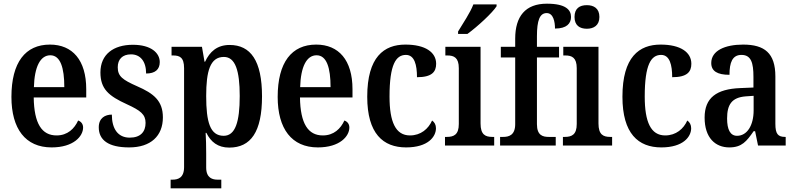

<svg xmlns="http://www.w3.org/2000/svg" viewBox="-20 -790 4315 1042"><path d="M260 10C380 10 431 -51 431 -98C431 -118 419 -131 404 -136C384 -92 347 -55 287 -55C207 -55 165 -119 163 -261H448V-306C448 -464 373 -548 251 -548C118 -548 42 -452 42 -264C42 -91 118 10 260 10ZM329 -317H164C167 -428 199 -490 253 -490C308 -490 329 -422 329 -317Z M681 10C798 10 864 -52 864 -153C864 -243 814 -283 724 -322C645 -357 619 -376 619 -425C619 -468 644 -495 691 -495C741 -495 773 -458 773 -391C822 -391 847 -413 847 -453C847 -502 801 -547 701 -547C596 -547 525 -495 525 -397C525 -307 570 -269 669 -224C743 -190 770 -169 770 -123C770 -75 743 -43 684 -43C620 -43 587 -91 587 -168C551 -168 516 -150 516 -99C516 -30 568 10 681 10Z M906 232H1181V185H1161C1134 185 1099 177 1099 119V43C1099 3 1098 -37 1096 -69H1100C1124 -20 1162 11 1224 11C1341 11 1402 -74 1402 -267C1402 -461 1340 -546 1226 -546C1158 -546 1118 -509 1093 -455H1090L1076 -536H911V-489H919C954 -489 979 -480 979 -420V117C979 177 944 185 916 185H906ZM1194 -53C1120 -53 1099 -128 1099 -269C1099 -403 1120 -481 1195 -481C1257 -481 1281 -407 1281 -269C1281 -128 1257 -53 1194 -53Z M1705 10C1825 10 1876 -51 1876 -98C1876 -118 1864 -131 1849 -136C1829 -92 1792 -55 1732 -55C1652 -55 1610 -119 1608 -261H1893V-306C1893 -464 1818 -548 1696 -548C1563 -548 1487 -452 1487 -264C1487 -91 1563 10 1705 10ZM1774 -317H1609C1612 -428 1644 -490 1698 -490C1753 -490 1774 -422 1774 -317Z M2184 10C2303 10 2346 -48 2346 -94C2346 -113 2338 -127 2325 -136C2305 -91 2264 -55 2205 -55C2127 -55 2094 -128 2094 -266C2094 -441 2129 -492 2183 -492C2230 -492 2243 -437 2243 -371C2324 -371 2347 -400 2347 -444C2347 -506 2289 -548 2180 -548C2064 -548 1973 -481 1973 -265C1973 -65 2059 10 2184 10Z M2466 -619V-606H2517C2572 -646 2653 -721 2675 -756V-766H2549C2532 -721 2493 -664 2466 -619ZM2395 0H2662V-47H2652C2614 -47 2588 -59 2588 -120V-536H2397V-489H2408C2444 -489 2470 -477 2470 -420V-117C2470 -59 2443 -47 2405 -47H2395Z M2694 0H2996V-47H2958C2926 -47 2894 -55 2894 -116V-478H3014V-536H2894V-593C2894 -679 2909 -719 2947 -719C2983 -719 2992 -672 2992 -635C3056 -635 3079 -663 3079 -698C3079 -736 3051 -770 2948 -770C2831 -770 2776 -701 2776 -580V-536H2698V-478H2776V-116C2776 -55 2740 -47 2711 -47H2694Z M3165 -634C3202 -634 3233 -652 3233 -698C3233 -745 3202 -762 3165 -762C3126 -762 3098 -745 3098 -698C3098 -652 3126 -634 3165 -634ZM3035 0H3302V-47H3292C3254 -47 3228 -59 3228 -120V-536H3037V-489H3048C3084 -489 3110 -477 3110 -420V-117C3110 -59 3083 -47 3045 -47H3035Z M3569 10C3688 10 3731 -48 3731 -94C3731 -113 3723 -127 3710 -136C3690 -91 3649 -55 3590 -55C3512 -55 3479 -128 3479 -266C3479 -441 3514 -492 3568 -492C3615 -492 3628 -437 3628 -371C3709 -371 3732 -400 3732 -444C3732 -506 3674 -548 3565 -548C3449 -548 3358 -481 3358 -265C3358 -65 3444 10 3569 10Z M3938 10C4006 10 4032 -23 4070 -78H4078L4094 0H4244V-47H4241C4202 -47 4188 -63 4188 -118V-375C4188 -502 4129 -548 4013 -548C3914 -548 3840 -515 3840 -448C3840 -404 3873 -384 3939 -384C3939 -450 3954 -492 4004 -492C4057 -492 4069 -448 4069 -373V-315L3998 -312C3868 -307 3804 -259 3804 -152C3804 -41 3863 10 3938 10ZM3980 -53C3943 -53 3926 -87 3926 -147C3926 -222 3951 -261 4027 -267L4070 -270V-191C4070 -110 4035 -53 3980 -53Z"/></svg>

Font: Noto Serif Devanagari Condensed SemiBold
Style: Regular
Weight: 600
Width: 3
Designer: Universal Thirst, Indian Type Foundry and the Monotype Design Team
Foundry: Monotype Imaging Inc.
Version: Version 2.004